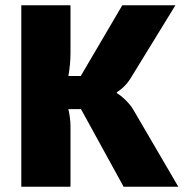

<svg xmlns="http://www.w3.org/2000/svg" viewBox="-20 -710 698 730"><path d="M450 0H658L488 -291C473 -318 443 -345 424 -356V-359C443 -371 464 -390 480 -418L647 -690H445L287 -421H240C245 -449 248 -479 248 -507V-690H61V0H248V-231C248 -250 245 -273 240 -295H288Z"/></svg>

Font: Exo 2 Extra Bold
Style: Regular
Weight: 800
Designer: Natanael Gama
Version: Version 1.001;PS 001.001;hotconv 1.0.88;makeotf.lib2.5.64775